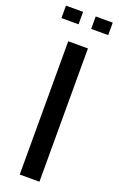

<svg xmlns="http://www.w3.org/2000/svg" viewBox="-170 -939 610 983"><g transform="rotate(20 134.5 -447.0)"><path d="M188 0H80.6V-726.1H188ZM100.6 -825.7H7.3V-893.6H100.6ZM262.2 -825.7H169.4V-893.6H262.2Z"/></g></svg>

Font: Federov2
Style: Regular
Weight: 400
Designer: Olexa M. Volochay | Cyreal.org
Foundry: Olexa M. Volochay | Cyreal.org
Version: Version 1.000